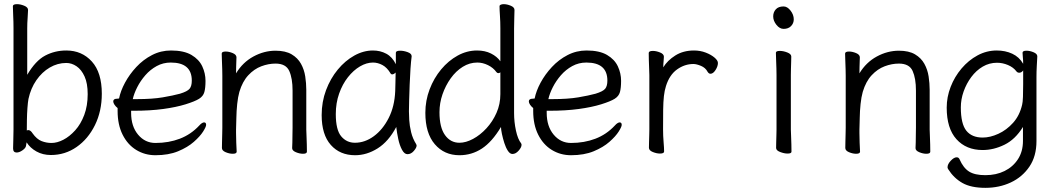

<svg xmlns="http://www.w3.org/2000/svg" viewBox="-20 -729 5040 924"><path d="M105 -26Q103 -16 88 -5.5Q73 5 60 5Q43 5 43 -15Q43 -27 44 -53.5Q45 -80 45 -106V-593Q45 -624 43.5 -653Q42 -682 42 -699Q42 -709 62 -709Q78 -709 96.5 -701.5Q115 -694 115 -681Q115 -669 113 -643.5Q111 -618 111 -592V-369Q151 -437 197.5 -461.5Q244 -486 299 -486Q374 -486 422 -433Q470 -380 470 -278Q470 -194 437 -127Q404 -60 348.5 -21.5Q293 17 225 17Q186 17 155.5 0Q125 -17 108 -44ZM109 -101Q113 -103 116 -103Q127 -103 137 -87Q157 -59 180 -50Q203 -41 228 -41Q255 -41 285 -56.5Q315 -72 342 -102Q369 -132 385.5 -176Q402 -220 402 -276Q402 -328 387 -361Q372 -394 348.5 -410Q325 -426 299 -426Q257 -426 219.5 -404Q182 -382 155 -343Q128 -304 117 -253Q114 -237 112 -209Q110 -181 109.5 -152Q109 -123 109 -101Z M611 -196V-186Q611 -121 644.5 -81Q678 -41 728 -41Q792 -41 845.5 -61.5Q899 -82 939 -125Q946 -133 952 -136.5Q958 -140 962 -140Q972 -140 972 -128Q972 -119 957.5 -96Q943 -73 913 -46.5Q883 -20 837 -1Q791 18 728 18Q677 18 635.5 -7.5Q594 -33 570 -81Q546 -129 546 -195V-209Q537 -216 531 -225Q525 -234 525 -241Q525 -254 544 -254Q545 -254 548.5 -254.5Q552 -255 553 -255Q560 -291 581.5 -331Q603 -371 636 -406.5Q669 -442 711.5 -464Q754 -486 803 -486Q865 -486 901.5 -464.5Q938 -443 953.5 -409.5Q969 -376 969 -340Q969 -306 963.5 -286Q958 -266 938 -253.5Q918 -241 873 -227Q828 -213 765.5 -204.5Q703 -196 624 -196ZM639 -252Q713 -252 763 -260.5Q813 -269 846 -278Q882 -289 892.5 -302Q903 -315 903 -341Q903 -428 802 -428Q765 -428 734 -411Q703 -394 679.5 -367Q656 -340 640.5 -309.5Q625 -279 619 -252Z M1386 -17Q1387 -25 1387 -44Q1387 -63 1387.5 -83.5Q1388 -104 1388 -115V-293Q1388 -352 1372 -387.5Q1356 -423 1306 -423Q1272 -423 1237.5 -410Q1203 -397 1175 -367Q1147 -337 1132 -287Q1125 -262 1121.5 -228.5Q1118 -195 1117.5 -162Q1117 -129 1116 -105V-89Q1116 -65 1117 -42Q1118 -19 1119 1Q1119 11 1100 11Q1084 11 1066 3.5Q1048 -4 1048 -17Q1048 -25 1048.5 -46Q1049 -67 1049.5 -87.5Q1050 -108 1050 -115V-364Q1050 -374 1049.5 -395Q1049 -416 1048 -438Q1047 -460 1047 -471Q1047 -481 1066 -481Q1082 -481 1100 -473.5Q1118 -466 1118 -453Q1118 -453 1117.5 -439Q1117 -425 1116.5 -407Q1116 -389 1116 -376Q1148 -429 1199.5 -457Q1251 -485 1306 -485Q1354 -485 1383.5 -467.5Q1413 -450 1428.5 -422Q1444 -394 1449 -361Q1454 -328 1454 -297V-105Q1454 -99 1455 -78Q1456 -57 1456.5 -34Q1457 -11 1457 1Q1457 11 1438 11Q1422 11 1404 3.5Q1386 -4 1386 -16Z M1961 -457Q1958 -435 1955.5 -398.5Q1953 -362 1951.5 -321.5Q1950 -281 1949 -246Q1948 -211 1948 -193Q1948 -179 1949.5 -151.5Q1951 -124 1958.5 -93Q1966 -62 1983 -35Q1985 -31 1985 -29Q1985 -18 1971.5 -2.5Q1958 13 1941 13Q1926 13 1914.5 -8.5Q1903 -30 1896.5 -60.5Q1890 -91 1887 -118Q1850 -48 1797.5 -15Q1745 18 1689 18Q1616 18 1572 -31.5Q1528 -81 1528 -175Q1528 -239 1549 -295Q1570 -351 1605.5 -394Q1641 -437 1685 -461.5Q1729 -486 1775 -486Q1810 -486 1839 -470.5Q1868 -455 1885 -420V-475Q1885 -485 1906 -485Q1923 -485 1942 -478Q1961 -471 1961 -459ZM1884 -380Q1875 -371 1867 -371Q1863 -371 1860 -375Q1843 -404 1820.5 -416Q1798 -428 1775 -428Q1744 -428 1712.5 -409.5Q1681 -391 1654.5 -357.5Q1628 -324 1612 -278.5Q1596 -233 1596 -180Q1596 -104 1622 -73Q1648 -42 1688 -42Q1736 -42 1779 -73.5Q1822 -105 1850.5 -161Q1879 -217 1882 -291Q1883 -305 1883 -330Q1883 -355 1884 -380Z M2388 -593Q2388 -624 2386 -653Q2384 -682 2384 -699Q2384 -704 2390 -706.5Q2396 -709 2404 -709Q2420 -709 2438 -701.5Q2456 -694 2456 -681Q2456 -669 2455 -643.5Q2454 -618 2454 -592V-185Q2454 -142 2463 -100.5Q2472 -59 2488 -39Q2490 -35 2490 -32Q2490 -20 2476 -4Q2462 12 2446 12Q2434 12 2424 -3.5Q2414 -19 2407 -41Q2400 -63 2395.5 -84.5Q2391 -106 2391 -118Q2348 -46 2299 -14Q2250 18 2191 18Q2118 18 2072.5 -35Q2027 -88 2027 -186Q2027 -245 2047.5 -299Q2068 -353 2103 -395Q2138 -437 2182.5 -461.5Q2227 -486 2276 -486Q2314 -486 2343 -471.5Q2372 -457 2388 -434ZM2388 -381Q2384 -377 2378 -377Q2373 -377 2369 -382Q2354 -403 2328.5 -415.5Q2303 -428 2277 -428Q2240 -428 2207 -407.5Q2174 -387 2149 -352Q2124 -317 2109.5 -275Q2095 -233 2095 -189Q2095 -116 2121.5 -79Q2148 -42 2191 -42Q2222 -42 2256.5 -60.5Q2291 -79 2321 -111.5Q2351 -144 2369.5 -186Q2388 -228 2388 -276Z M2611 -196V-186Q2611 -121 2644.5 -81Q2678 -41 2728 -41Q2792 -41 2845.5 -61.5Q2899 -82 2939 -125Q2946 -133 2952 -136.5Q2958 -140 2962 -140Q2972 -140 2972 -128Q2972 -119 2957.5 -96Q2943 -73 2913 -46.5Q2883 -20 2837 -1Q2791 18 2728 18Q2677 18 2635.5 -7.5Q2594 -33 2570 -81Q2546 -129 2546 -195V-209Q2537 -216 2531 -225Q2525 -234 2525 -241Q2525 -254 2544 -254Q2545 -254 2548.5 -254.5Q2552 -255 2553 -255Q2560 -291 2581.5 -331Q2603 -371 2636 -406.5Q2669 -442 2711.5 -464Q2754 -486 2803 -486Q2865 -486 2901.5 -464.5Q2938 -443 2953.5 -409.5Q2969 -376 2969 -340Q2969 -306 2963.5 -286Q2958 -266 2938 -253.5Q2918 -241 2873 -227Q2828 -213 2765.5 -204.5Q2703 -196 2624 -196ZM2639 -252Q2713 -252 2763 -260.5Q2813 -269 2846 -278Q2882 -289 2892.5 -302Q2903 -315 2903 -341Q2903 -428 2802 -428Q2765 -428 2734 -411Q2703 -394 2679.5 -367Q2656 -340 2640.5 -309.5Q2625 -279 2619 -252Z M3105 -367Q3105 -377 3104 -398Q3103 -419 3102.5 -441Q3102 -463 3102 -474Q3102 -484 3122 -484Q3138 -484 3156.5 -476.5Q3175 -469 3175 -456Q3175 -446 3173.5 -434Q3172 -422 3172 -405Q3192 -438 3230 -462Q3268 -486 3320 -486Q3350 -486 3376 -476Q3402 -466 3418.5 -452Q3435 -438 3435 -426Q3435 -410 3423.5 -392Q3412 -374 3399 -374Q3391 -374 3385 -384Q3375 -403 3353.5 -412Q3332 -421 3317 -421Q3275 -421 3238.5 -395Q3202 -369 3185 -315Q3178 -293 3175 -266Q3172 -239 3171.5 -201Q3171 -163 3171 -106Q3171 -75 3173.5 -46Q3176 -17 3176 0Q3176 10 3156 10Q3140 10 3121.5 2.5Q3103 -5 3103 -18Q3103 -26 3103.5 -44.5Q3104 -63 3104.5 -81Q3105 -99 3105 -106Z M3800 -636Q3800 -617 3787 -603.5Q3774 -590 3751 -590Q3732 -590 3716.5 -609.5Q3701 -629 3701 -650Q3701 -670 3713.5 -684Q3726 -698 3751 -698Q3769 -698 3784.5 -678Q3800 -658 3800 -636ZM3717 -368Q3717 -378 3716.5 -399Q3716 -420 3715 -442Q3714 -464 3714 -475Q3714 -484 3733 -484Q3750 -484 3769 -476.5Q3788 -469 3788 -457Q3788 -449 3787.5 -432.5Q3787 -416 3786.5 -398Q3786 -380 3786 -368V-105Q3786 -99 3787 -78Q3788 -57 3788.5 -34Q3789 -11 3789 1Q3789 10 3770 10Q3754 10 3734.5 2.5Q3715 -5 3715 -17Q3715 -25 3715.5 -43.5Q3716 -62 3716.5 -80Q3717 -98 3717 -105Z M4386 -17Q4387 -25 4387 -44Q4387 -63 4387.5 -83.5Q4388 -104 4388 -115V-293Q4388 -352 4372 -387.5Q4356 -423 4306 -423Q4272 -423 4237.5 -410Q4203 -397 4175 -367Q4147 -337 4132 -287Q4125 -262 4121.5 -228.5Q4118 -195 4117.5 -162Q4117 -129 4116 -105V-89Q4116 -65 4117 -42Q4118 -19 4119 1Q4119 11 4100 11Q4084 11 4066 3.5Q4048 -4 4048 -17Q4048 -25 4048.5 -46Q4049 -67 4049.5 -87.5Q4050 -108 4050 -115V-364Q4050 -374 4049.5 -395Q4049 -416 4048 -438Q4047 -460 4047 -471Q4047 -481 4066 -481Q4082 -481 4100 -473.5Q4118 -466 4118 -453Q4118 -453 4117.5 -439Q4117 -425 4116.5 -407Q4116 -389 4116 -376Q4148 -429 4199.5 -457Q4251 -485 4306 -485Q4354 -485 4383.5 -467.5Q4413 -450 4428.5 -422Q4444 -394 4449 -361Q4454 -328 4454 -297V-105Q4454 -99 4455 -78Q4456 -57 4456.5 -34Q4457 -11 4457 1Q4457 11 4438 11Q4422 11 4404 3.5Q4386 -4 4386 -16Z M4903 -118Q4866 -58 4814 -32.5Q4762 -7 4709 -7Q4630 -7 4583 -59Q4536 -111 4536 -211Q4536 -262 4555 -311Q4574 -360 4607.5 -399.5Q4641 -439 4684.5 -462.5Q4728 -486 4777 -486Q4818 -486 4851.5 -470.5Q4885 -455 4904 -422Q4904 -441 4902.5 -453Q4901 -465 4901 -475Q4901 -485 4920 -485Q4936 -485 4954 -477.5Q4972 -470 4972 -458V-457Q4971 -438 4969.5 -411Q4968 -384 4968 -358V-50Q4968 23 4934 73Q4900 123 4844.5 149Q4789 175 4722 175Q4653 175 4611.5 151.5Q4570 128 4543 85Q4540 80 4540 76Q4540 61 4555.5 44.5Q4571 28 4584 28Q4594 28 4598 38Q4616 79 4643.5 96.5Q4671 114 4722 114Q4774 114 4814.5 94Q4855 74 4879 37Q4903 0 4903 -51ZM4904 -390Q4896 -379 4885 -379Q4877 -379 4872 -385Q4857 -405 4831 -416Q4805 -427 4778 -427Q4741 -427 4709.5 -408.5Q4678 -390 4654.5 -358.5Q4631 -327 4617.5 -289Q4604 -251 4604 -212Q4604 -133 4630.5 -100Q4657 -67 4709 -67Q4745 -67 4784.5 -85Q4824 -103 4855.5 -138Q4887 -173 4899 -225Q4902 -236 4903 -263Q4904 -290 4904 -324Q4904 -358 4904 -390Z"/></svg>

Font: Moon Stars Kai HW
Style: Regular
Weight: 400
Designer: GuiWonder
Version: Version 1.101